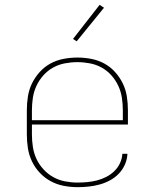

<svg xmlns="http://www.w3.org/2000/svg" viewBox="-20 -766 640 794"><path d="M301 8Q272 8 243.5 2.5Q215 -3 190 -16.5Q165 -30 145 -51Q125 -72 112.5 -98Q100 -124 95.5 -152.5Q91 -181 91 -210V-310Q91 -339 95.5 -367.5Q100 -396 112.5 -421.5Q125 -447 144.5 -468.5Q164 -490 189 -503.5Q214 -517 242.5 -522.5Q271 -528 300 -528Q329 -528 357.5 -522.5Q386 -517 411 -503.5Q436 -490 455.5 -468.5Q475 -447 487.5 -421.5Q500 -396 504.5 -367.5Q509 -339 509 -310V-251H112V-210Q112 -184 116 -158Q120 -132 131 -108.5Q142 -85 160 -65.5Q178 -46 200.5 -33.5Q223 -21 249 -16Q275 -11 301 -11Q321 -11 341.5 -13Q362 -15 381.5 -20Q401 -25 419.5 -34.5Q438 -44 452.5 -58Q467 -72 476 -91Q485 -110 486 -130H507Q506 -107 496.5 -85.5Q487 -64 471 -47.5Q455 -31 434.5 -20Q414 -9 392 -3Q370 3 347 5.5Q324 8 301 8ZM112 -269H488V-310Q488 -336 484 -362Q480 -388 469 -411.5Q458 -435 440.5 -454.5Q423 -474 400.5 -486.5Q378 -499 352 -504Q326 -509 300 -509Q274 -509 248 -504Q222 -499 199.5 -486.5Q177 -474 159.5 -454.5Q142 -435 131 -411.5Q120 -388 116 -362Q112 -336 112 -310ZM297 -595 282 -605 392 -746 410 -734Z"/></svg>

Font: Iosevka Aile Thin
Style: Regular
Weight: 100
Designer: Belleve Invis
Foundry: Belleve Invis
Version: Version 31.1.0; ttfautohint (v1.8.4)